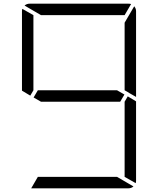

<svg xmlns="http://www.w3.org/2000/svg" viewBox="-20 -1020 856 1040"><path d="M161 -735V-531L144 -502L99 -529V-959Q99 -968 101 -972L161 -938ZM672 -498 717 -471V-41Q717 -32 715 -28L655 -62V-265V-469ZM717 -959V-500V-495L682 -515L671 -522L655 -531V-735V-897L707 -986Q717 -974 717 -959ZM631 -469H408H202L162 -492L185 -531H408H614L654 -508ZM202 -938 113 -990Q125 -1000 140 -1000H408H676Q686 -1000 690 -998L655 -938H408ZM614 -62 703 -10Q691 0 676 0H408H149L185 -62H408Z"/></svg>

Font: DSEG7 Modern
Style: Light
Weight: 300
Designer: Keshikan(Twitter:@keshinomi_88pro)
Version: Version 0.46